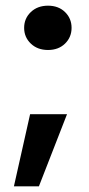

<svg xmlns="http://www.w3.org/2000/svg" viewBox="-20 -533 315 676"><path d="M149 -357Q112 -357 88.5 -379.5Q65 -402 65 -435Q65 -468 88.5 -490.5Q112 -513 149 -513Q186 -513 209 -490.5Q232 -468 232 -435Q232 -402 209 -379.5Q186 -357 149 -357ZM29 123 86 -131H216L117 123Z"/></svg>

Font: DM Sans 20pt
Style: Bold
Weight: 700
Version: Version 4.004;gftools[0.9.30]